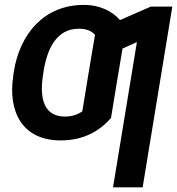

<svg xmlns="http://www.w3.org/2000/svg" viewBox="-20 -573 735 797"><path d="M249.6 -89.1C167.6 -89.1 143.1 -156.2 157.7 -256L160.2 -272.4C174.7 -368.6 213.1 -453.8 307.5 -453.8C339.1 -453.8 360.1 -444.6 374.3 -428.3L350.5 -286.6L349.8 -281.6L347.3 -267.4L321.7 -110.8C301.8 -97.3 279.1 -89.1 249.6 -89.1ZM34.8 -256C12.8 -110.1 72.1 9.9 231.9 9.9C328.5 9.9 394.2 -30.2 440.7 -83.1L470.2 -262.1L488.6 -371.4L548.3 -398.4L449.2 204.5H572.1L695.3 -545.5H605.8L478.3 -489.7C446.7 -525.2 396.7 -552.6 327.8 -552.6C163 -552.6 61.4 -432.5 36.9 -272.4Z"/></svg>

Font: Magic Ui Pro Semi Bold
Style: Italic
Weight: 600
Italic angle: -9.39999°
Designer: Stefan Endress, Andreas Faust
Version: Version 1.000;FEAKit 1.0